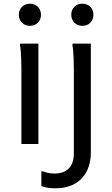

<svg xmlns="http://www.w3.org/2000/svg" viewBox="-20 -780 608 1040"><path d="M142 -640C176 -640 202 -664 202 -700C202 -736 176 -760 142 -760C108 -760 82 -736 82 -700C82 -664 108 -640 142 -640ZM426 -640C460 -640 486 -664 486 -700C486 -736 460 -760 426 -760C392 -760 366 -736 366 -700C366 -664 392 -640 426 -640ZM96 -372V0H188V-544H90L88 -536C96 -500 96 -412 96 -372ZM380 -372V52C380 124 340 160 276 160C248 160 228 154 212 148H204V228C220 234 244 240 280 240C416 240 472 148 472 48V-544H374L372 -536C380 -500 380 -412 380 -372Z"/></svg>

Font: Kufam Arabic Latin Roman Normal
Style: Regular
Weight: 400
Designer: Wael Morcos & Artur Schmal
Version: Version 1.200;PS 001.200;hotconv 1.0.88;makeotf.lib2.5.64775